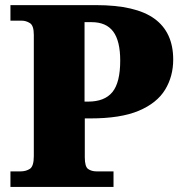

<svg xmlns="http://www.w3.org/2000/svg" viewBox="-20 -734 703 754"><path d="M425.8 -61V0H21V-61H61Q82 -61 97.4 -71Q112.8 -81.1 112.8 -121.1V-597.2Q112.8 -633.8 97.4 -643.3Q82 -652.8 65.9 -652.8H21V-713.9H356.9Q513.2 -713.9 586.7 -660.4Q660.2 -606.9 660.2 -500Q660.2 -434.1 628.4 -381.8Q596.2 -329.1 525.1 -299.1Q454.1 -269 335 -269H313V-116.2Q313 -79.1 326.4 -70.1Q339.8 -61 358.9 -61ZM339.8 -647H312V-335H326.2Q391.1 -335 421.6 -372.6Q452.1 -410.2 452.1 -496.1Q452.1 -573.2 424.6 -610.1Q397 -647 339.8 -647Z"/></svg>

Font: Koh Santepheap Black
Style: Regular
Weight: 900
Designer: Danh Hong
Version: Version 2.002; ttfautohint (v1.8.3)